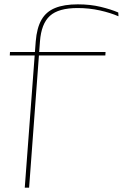

<svg xmlns="http://www.w3.org/2000/svg" viewBox="-20 -695 580 884"><path d="M25 -439.5 26 -455.5H466L465 -439.5ZM525.5 -620Q489 -636 439.8 -647Q390.5 -658 337.5 -658Q249.5 -658 209.8 -622Q170 -586 164 -504L114 169H94L144.5 -504Q149.5 -566.5 171 -604Q192.5 -641.5 233.8 -658.2Q275 -675 338.5 -675Q395.5 -675 443.2 -663.5Q491 -652 524.5 -637.5Z"/></svg>

Font: Anek Latin Expanded Thin
Style: Regular
Weight: 250
Width: 7
Designer: Yesha Goshar
Foundry: Ek Type
Version: Version 1.003